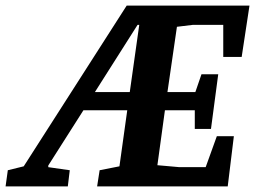

<svg xmlns="http://www.w3.org/2000/svg" viewBox="-104 -668 914 688"><path d="M-84 0 -76 -58 -19 -72 350 -648H790L762 -464H696V-579H588L530 -572L496 -338H596L618 -402H678L652 -206H594V-273H487L460 -76Q480 -74 500 -72.5Q520 -71 539 -69H633L673 -180H734L712 0H244L253 -58L324 -72L352 -273H195L69 -75V-69L146 -58L139 0ZM236 -338H361L395 -579H389Z"/></svg>

Font: Faustina Light
Style: Bold Italic
Weight: 700
Italic angle: -8°
Version: Version 1.200